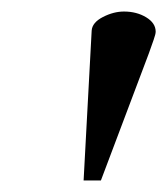

<svg xmlns="http://www.w3.org/2000/svg" viewBox="-20 -731 290 333"><path d="M238 -638 155 -418H125L139 -678Q140 -692 158.5 -701.5Q177 -711 195 -711Q217 -711 233.5 -701Q250 -691 250 -676Q250 -672 246.5 -662Q243 -652 238 -638Z"/></svg>

Font: Tiro Devanagari Hindi
Style: Italic
Weight: 400
Italic angle: -11°
Designer: Devanagari: John Hudson & Fiona Ross, assisted by Paul Hanslow. Latin: John Hudson with Paul Hanslow, assisted by Kaja S
Foundry: Tiro Typeworks Ltd.
Version: Version 1.52